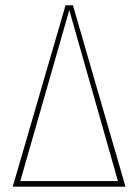

<svg xmlns="http://www.w3.org/2000/svg" viewBox="-20 -701 518 721"><path d="M253.9 -681.2 451.2 0H27.8L226.1 -681.2ZM240.2 -663.1 56.2 -21H422.9Z"/></svg>

Font: Fira Sans Compressed Thin
Style: Regular
Weight: 100
Width: 1
Designer: Carrois Corporate & Edenspiekermann AG
Foundry: Carrois Corporate GbR & Edenspiekermann AG
Version: Version 4.203;PS 004.203;hotconv 1.0.88;makeotf.lib2.5.64775